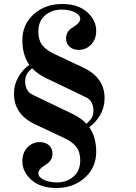

<svg xmlns="http://www.w3.org/2000/svg" viewBox="-20 -744 680 962"><path d="M50 -274Q50 -320 72 -358Q94 -396 127 -419Q92 -468 92 -543Q92 -622 149.5 -673Q207 -724 291 -724Q371 -724 416.5 -683.5Q462 -643 462 -590Q462 -547 436.5 -520.5Q411 -494 374 -494Q346 -494 328.5 -510Q311 -526 311 -552Q311 -588 348 -609Q382 -630 382 -650Q382 -665 366 -676Q350 -687 329.5 -691.5Q309 -696 289 -696Q240 -696 206 -667Q172 -638 172 -586Q172 -544 191 -519Q210 -494 247 -476L398 -405Q504 -355 504 -252Q504 -206 482 -168Q460 -130 427 -107Q462 -58 462 17Q462 96 404.5 147Q347 198 263 198Q183 198 137.5 157.5Q92 117 92 64Q92 21 117.5 -5.5Q143 -32 180 -32Q208 -32 225.5 -16Q243 0 243 26Q243 62 206 83Q172 104 172 124Q172 139 188 150Q204 161 224.5 165.5Q245 170 265 170Q314 170 348 141Q382 112 382 60Q382 18 363 -7Q344 -32 307 -50L156 -121Q50 -171 50 -274ZM106 -337Q106 -288 142 -270L342 -174Q386 -153 413 -124Q432 -140 440 -154.5Q448 -169 448 -189Q448 -238 412 -256L212 -352Q168 -373 141 -402Q122 -386 114 -371.5Q106 -357 106 -337Z"/></svg>

Font: Old Standard TT
Style: Bold
Weight: 700
Designer: Alexey Kryukov <alexios@thessalonica.org.ru>
Version: Version 2.2